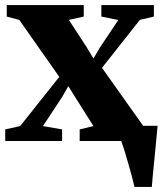

<svg xmlns="http://www.w3.org/2000/svg" viewBox="-22 -553 638 753"><path d="M505 180Q502 164 495 138.2Q488 112.5 480 84.5Q472 56.5 464.8 33.2Q457.5 10 453 -1.5L426.5 -59.5H596Q594.5 -44 592.2 -19.2Q590 5.5 587.2 34.5Q584.5 63.5 581.5 91.8Q578.5 120 576.5 143.5Q574.5 167 573.5 180ZM57 -58.5 210.5 -251.5 53.5 -475 4.5 -488V-533H306.5V-488L248 -475L316.5 -370L344.5 -323.5L370 -367L442 -474.5L375.5 -488V-533H581.5V-488L526.5 -475L378 -287L540.5 -58L589.5 -45.5V0H290.5V-45.5L344.5 -58.5L276 -167L246 -215L221 -171.5L146.5 -58.5L221.5 -45.5V0H-1.5V-45.5Z"/></svg>

Font: Merriweather 72pt Black
Style: Regular
Weight: 900
Version: Version 2.100